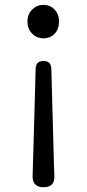

<svg xmlns="http://www.w3.org/2000/svg" viewBox="-20 -577 362 802"><path d="M194.3 -292Q199.2 -125 205.1 100.6L207 158.2Q209 205.1 162.1 205.1Q115.2 205.1 116.2 158.2Q119.1 70.3 123.5 -93.3Q127.9 -256.8 128.9 -292Q130.9 -322.3 162.1 -322.3Q192.4 -322.3 194.3 -292ZM226.6 -487.3Q226.6 -456.1 208.5 -436.5Q190.4 -417 161.1 -417Q133.8 -417 114.3 -436.5Q94.7 -456.1 94.7 -487.3Q94.7 -517.6 114.3 -537.1Q133.8 -556.6 161.1 -556.6Q189.5 -556.6 208 -537.1Q226.6 -517.6 226.6 -487.3Z"/></svg>

Font: GenSenMaruGothic TW TTF Regular
Style: Regular
Weight: 400
Version: Version 1.301